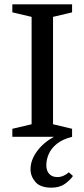

<svg xmlns="http://www.w3.org/2000/svg" viewBox="-20 -632 390 887"><path d="M218 235Q166 235 143.5 208.5Q121 182 121 150Q121 108 150.5 67.5Q180 27 229 0H37V-37L126 -58V-554L37 -575V-612H313V-575L225 -554V-58L313 -37V0Q269 11 242.5 32.5Q216 54 205 80Q194 106 194 131Q194 157 207.5 171.5Q221 186 245 186Q260 186 273.5 180Q287 174 298 164L317 181Q306 198 281 216.5Q256 235 218 235Z"/></svg>

Font: Manuale Medium
Style: Regular
Weight: 500
Designer: Eduardo Tunni / Pablo Cosgaya
Foundry: Eduardo Tunni / Pablo Cosgaya
Version: Version 1.002